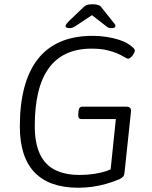

<svg xmlns="http://www.w3.org/2000/svg" viewBox="-20 -874 712 900"><path d="M347 6Q211 6 142 -66Q73 -138 73 -281Q73 -386 94.5 -465.5Q116 -545 158.5 -598.5Q201 -652 265 -679Q329 -706 414 -706Q449 -706 480 -701Q511 -696 536.5 -688Q562 -680 578 -670Q594 -660 603 -651.5Q612 -643 612 -638Q612 -633 609 -626.5Q606 -620 601.5 -614Q597 -608 591.5 -603.5Q586 -599 581 -599Q575 -599 563 -606.5Q551 -614 531 -623Q511 -632 481 -639Q451 -646 409 -646Q343 -646 293 -623.5Q243 -601 209.5 -555.5Q176 -510 159.5 -442Q143 -374 143 -284Q143 -204 166.5 -153Q190 -102 237 -78Q284 -54 353 -54Q390 -54 422 -59Q454 -64 478 -72Q502 -80 516 -89L495 -45L523 -316H361Q353 -316 349.5 -321.5Q346 -327 347 -339L348 -351Q349 -374 366 -374H571Q584 -374 589.5 -368.5Q595 -363 594 -351L564 -68Q563 -53 558 -47Q553 -41 540 -34Q509 -21 477 -12Q445 -3 412.5 1.5Q380 6 347 6ZM306 -742Q297 -742 292 -745Q287 -748 287 -751Q287 -756 291.5 -762Q296 -768 304 -776L370 -839Q379 -848 388 -851Q397 -854 414 -854Q426 -854 433 -852.5Q440 -851 445.5 -848.5Q451 -846 455 -840L507 -775Q513 -768 517 -762.5Q521 -757 521 -753Q521 -747 516 -744.5Q511 -742 501 -742Q494 -742 488 -744.5Q482 -747 473 -755L411 -803L339 -755Q328 -747 320 -744.5Q312 -742 306 -742Z"/></svg>

Font: Asap Light
Style: Italic
Weight: 300
Italic angle: -6°
Designer: Pablo Cosgaya
Foundry: Omnibus-Type
Version: Version 3.001